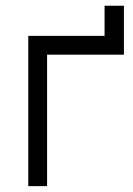

<svg xmlns="http://www.w3.org/2000/svg" viewBox="-20 -631 457 659"><path d="M338.9 -507.8Q338.9 -517.6 338.9 -527.3Q338.9 -537.1 338.9 -546.9Q338.9 -555.7 338.9 -563.5Q338.9 -571.3 338.9 -580.1Q338.9 -587.9 338.9 -595.7Q338.9 -603.5 338.9 -611.3Q340.8 -611.3 342.8 -611.3Q344.7 -611.3 346.7 -611.3Q348.6 -611.3 350.6 -611.3Q351.6 -611.3 353.5 -611.3Q357.4 -611.3 361.3 -611.3Q365.2 -611.3 370.1 -611.3Q374 -611.3 377.9 -611.3Q381.8 -611.3 385.7 -611.3Q390.6 -611.3 395.5 -611.3Q400.4 -611.3 405.3 -611.3Q405.3 -609.4 405.3 -607.4Q405.3 -605.5 405.3 -603.5Q405.3 -586.9 405.3 -569.3Q405.3 -551.8 405.3 -534.2Q405.3 -522.5 405.3 -510.7Q405.3 -499 405.3 -486.3Q405.3 -475.6 405.3 -464.8Q405.3 -454.1 405.3 -443.4Q403.3 -443.4 401.4 -443.4Q399.4 -443.4 397.5 -443.4Q367.2 -443.4 337.9 -443.4Q307.6 -443.4 278.3 -443.4Q257.8 -443.4 237.3 -443.4Q216.8 -443.4 196.3 -443.4Q182.6 -443.4 168.9 -443.4Q155.3 -443.4 141.6 -443.4Q141.6 -394.5 141.6 -344.7Q141.6 -294.9 141.6 -246.1Q141.6 -210.9 141.6 -175.8Q141.6 -140.6 141.6 -105.5Q141.6 -77.1 141.6 -48.8Q141.6 -20.5 141.6 7.8Q139.6 7.8 138.7 7.8Q136.7 7.8 134.8 7.8Q128.9 7.8 123 7.8Q117.2 7.8 111.3 7.8Q107.4 7.8 103.5 7.8Q99.6 7.8 95.7 7.8Q91.8 7.8 86.9 7.8Q82 7.8 77.1 7.8Q77.1 5.9 77.1 3.9Q77.1 2 77.1 0Q77.1 -56.6 77.1 -113.3Q77.1 -170.9 77.1 -227.5Q77.1 -266.6 77.1 -305.7Q77.1 -344.7 77.1 -383.8Q77.1 -414.1 77.1 -445.3Q77.1 -476.6 77.1 -507.8Q79.1 -507.8 81.1 -507.8Q83 -507.8 85 -507.8Q114.3 -507.8 144.5 -507.8Q173.8 -507.8 204.1 -507.8Q223.6 -507.8 244.1 -507.8Q264.6 -507.8 285.2 -507.8Q292 -507.8 298.8 -507.8Q305.7 -507.8 312.5 -507.8Q319.3 -507.8 326.2 -507.8Q332 -507.8 338.9 -507.8Z"/></svg>

Font: LeFont
Style: Light
Weight: 300
Designer: Leryon MEDIA
Version: Version 1.0